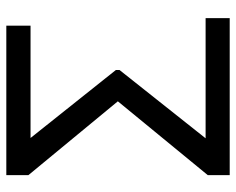

<svg xmlns="http://www.w3.org/2000/svg" viewBox="-90 -661 751 611"><g transform="rotate(-90 285.5 -355.5)"><path d="M368.2 -350.6 150.9 -76.7H533.2V0H33.7V-69.8L268.6 -356L33.7 -640.6V-710.9H509.3V-633.8H151.9L368.2 -362.3Z"/></g></svg>

Font: Noboto
Style: Regular
Weight: 400
Designer: Google
Version: Version 2.001101; 2014